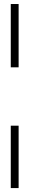

<svg xmlns="http://www.w3.org/2000/svg" viewBox="-20 -770 146 954"><path d="M33.5 -435.5V-750H72.5V-435.5ZM33.5 164.5V-145.5H72.5V164.5Z"/></svg>

Font: Imbue Thin 10pt ExtraBold
Style: Regular
Weight: 800
Version: Version 1.102